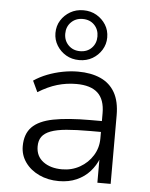

<svg xmlns="http://www.w3.org/2000/svg" viewBox="-55 -826 685 879"><g transform="rotate(5 287.5 -386.5)"><path d="M248 8Q198 8 157.5 -11Q117 -30 93.5 -63Q70 -96 70 -137Q70 -193 101 -225Q132 -257 198 -270Q264 -283 369 -283H434V-233H371Q307 -233 262.5 -229Q218 -225 190.5 -214.5Q163 -204 150.5 -186.5Q138 -169 138 -142Q138 -97 171.5 -72Q205 -47 258 -47Q303 -47 340 -68Q377 -89 399 -124.5Q421 -160 421 -203V-319Q421 -382 388.5 -412Q356 -442 290 -442Q245 -442 202.5 -429.5Q160 -417 115 -389L91 -440Q119 -459 152.5 -472Q186 -485 222 -492Q258 -499 293 -499Q353 -499 396.5 -479.5Q440 -460 463 -419.5Q486 -379 486 -315V0H425V-113H428Q415 -79 390.5 -51.5Q366 -24 330 -8Q294 8 248 8ZM293 -552Q259 -552 232.5 -567.5Q206 -583 190 -609Q174 -635 174 -666Q174 -699 190 -724.5Q206 -750 232.5 -765.5Q259 -781 293 -781Q327 -781 353.5 -765.5Q380 -750 396 -724.5Q412 -699 412 -666Q412 -635 396 -609Q380 -583 353.5 -567.5Q327 -552 293 -552ZM293 -593Q326 -593 346.5 -614Q367 -635 367 -667Q367 -699 346.5 -720Q326 -741 293 -741Q261 -741 240 -720Q219 -699 219 -667Q219 -635 240 -614Q261 -593 293 -593Z"/></g></svg>

Font: Nunito Sans 9pt Light
Style: Regular
Weight: 300
Version: Version 3.101;gftools[0.9.27]